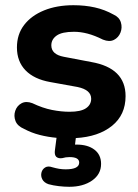

<svg xmlns="http://www.w3.org/2000/svg" viewBox="-20 -521 531 737"><path d="M246 196Q227 196 205.5 193.5Q184 191 166 186Q149 180 142.5 167.5Q136 155 139 142Q142 129 153 122Q164 115 181 121Q195 125 207 127Q219 129 232 129Q284 129 284 103Q284 82 247 82Q232 82 219 86Q212 87 206.5 86Q201 85 196 81Q188 73 191 54L197 8Q164 5 132.5 -3Q101 -11 73 -26Q47 -37 39.5 -56.5Q32 -76 38.5 -95.5Q45 -115 62.5 -124.5Q80 -134 104 -125Q144 -106 179.5 -99Q215 -92 247 -92Q290 -92 310 -105.5Q330 -119 330 -142Q330 -176 278 -187L173 -206Q111 -217 78 -251Q45 -285 45 -339Q45 -389 72.5 -425Q100 -461 149 -481Q198 -501 262 -501Q306 -501 344 -492.5Q382 -484 416 -465Q438 -455 444 -435Q450 -415 442.5 -396Q435 -377 417.5 -368Q400 -359 375 -369Q343 -385 316 -392Q289 -399 264 -399Q218 -399 197.5 -384.5Q177 -370 177 -347Q177 -312 225 -303L330 -283Q462 -260 462 -152Q462 -80 410 -38Q358 4 271 9L268 34H274Q317 34 342.5 53.5Q368 73 368 108Q368 148 333.5 172Q299 196 246 196Z"/></svg>

Font: Chiron GoRound TC
Style: Bold
Weight: 700
Designer: Ryoko NISHIZUKA 西塚涼子 (kana, bopomofo & ideographs); Paul D. Hunt (Latin, Greek & Cyrillic); Sandoll Communications 산돌커뮤니
Foundry: Adobe
Version: Version 1.000;hotconv 1.1.1;makeotfexe 2.6.0